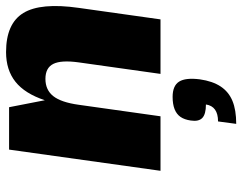

<svg xmlns="http://www.w3.org/2000/svg" viewBox="-103 -447 800 634"><g transform="rotate(-90 297.0 -130.0)"><path d="M260 -500 283 -382Q305 -448 344 -479Q383 -510 442 -510Q536 -510 571 -453Q606 -396 588 -270L550 0H370L408 -270Q416 -328 403 -354Q390 -380 353.5 -380Q317 -380 296.5 -354Q276 -328 268 -270L230 0H50L120 -500ZM294 40Q331 40 344.5 61.5Q358 83 352 130Q346 172 328.5 198.5Q311 225 281 237.5Q251 250 205 250L213 190Q263 190 269 150Q237 150 224.5 138Q212 126 216 100Q219 79 228 66Q237 53 253.5 46.5Q270 40 294 40Z"/></g></svg>

Font: Fivo Sans Modern Heavy
Style: Regular
Weight: 900
Designer: Alexander Slobzheninov
Foundry: Alexander Slobzheninov
Version: 1.0